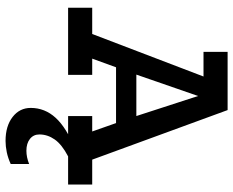

<svg xmlns="http://www.w3.org/2000/svg" viewBox="-96 -534 860 709"><g transform="rotate(90 334.5 -179.0)"><path d="M8 0V-89H105L262 -500H171V-589H386L569 -89H661V0H408V-89H465L434 -177H228L196 -89H256V0ZM255 -252H408L334 -480ZM530 -26 557 0Q513 23 494.5 49.5Q476 76 476 106Q476 128 492.5 141Q509 154 536 154Q560 154 585 144V212Q563 222 541.5 226.5Q520 231 500 231Q445 231 411.5 205Q378 179 378 138Q378 86 414.5 46Q451 6 530 -26Z"/></g></svg>

Font: Podkova SemiBold
Style: Regular
Weight: 600
Designer: Ilya Yudin
Foundry: Cyreal (www.cyreal.org)
Version: Version 2.103